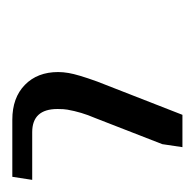

<svg xmlns="http://www.w3.org/2000/svg" viewBox="-22 -530 312 307"><g transform="rotate(90 133.5 -376.0)"><path d="M94.7 -313.5Q94.7 -321.3 96.2 -330.1Q98.6 -344.7 109.9 -376L163.1 -512.2H214.8L210 -480L168 -372.1Q158.7 -350.6 154.8 -328.1Q153.8 -322.8 153.8 -312.5Q153.8 -272 190.9 -272H267.1L262.2 -240.2H170.9Q135.7 -240.2 115.2 -260.3Q94.7 -280.3 94.7 -313.5Z"/></g></svg>

Font: Gawaa
Style: Italic
Weight: 400
Designer: T. Christopher White
Version: Version 1.0